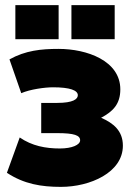

<svg xmlns="http://www.w3.org/2000/svg" viewBox="-20 -720 530 750"><path d="M218 10C332 10 460 -46 460 -151C460 -209 423 -239 375 -260C422 -285 450 -314 450 -371C450 -483 319 -529 209 -529C141 -529 80 -523 17 -488L63 -356C97 -371 155 -379 187 -379C254 -379 284 -367 284 -348C284 -333 266 -318 203 -318H141V-200H203C271 -200 293 -191 293 -172C293 -154 261 -140 214 -140C158 -140 105 -150 57 -183L7 -45C74 -1 141 10 218 10ZM259 -567H428V-700H259ZM40 -567H209V-700H40Z"/></svg>

Font: Finlandica Black
Style: Regular
Weight: 900
Designer: Niklas Ekholm, Juho Hiilivirta, Jaakko Suomalainen
Foundry: Helsinki Type Studio
Version: Version 2.000;Glyphs 3.2 (3202)